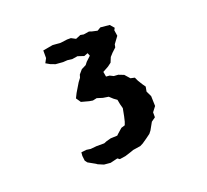

<svg xmlns="http://www.w3.org/2000/svg" viewBox="-83 -768 665 618"><g transform="rotate(-20 250.0 -459.5)"><path d="M198 -249 176 -251 157 -259 153 -262 128 -276 122 -284 120 -301 121 -313 139 -315 153 -313 174 -315H200L210 -319L225 -323L248 -324L252 -328L269 -343L282 -347L286 -358L290 -375L295 -401L291 -416L288 -432L277 -440L265 -451L246 -454L227 -460L213 -457L201 -459L175 -466L164 -482L172 -498L190 -528L199 -540L202 -550L214 -564L230 -572L237 -581L253 -596L249 -606L236 -601L215 -608L196 -605L180 -607L165 -606L140 -608L124 -614L110 -622L118 -637V-654V-663L152 -669L165 -668L179 -667L202 -670H215L230 -662L247 -669L258 -667L277 -670L286 -667L304 -663L316 -670L347 -667L359 -653L355 -646L358 -626L341 -603L339 -593L325 -580L315 -569L308 -552L296 -543L276 -532L279 -515L291 -514L303 -508L318 -507L336 -500L351 -483L365 -480L371 -467L381 -451L388 -441L385 -425L394 -406L395 -372L382 -355V-338L368 -328L354 -303L347 -294L332 -283L316 -272L306 -267L280 -263L272 -260L250 -253L230 -250L223 -255Z"/></g></svg>

Font: Winky Rough Medium
Style: Regular
Weight: 500
Designer: Simon Atzbach
Foundry: typofactur
Version: Version 1.206; ttfautohint (v1.8.4.7-5d5b)